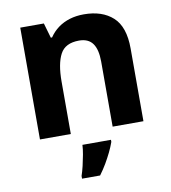

<svg xmlns="http://www.w3.org/2000/svg" viewBox="-86 -630 821 924"><g transform="rotate(-10 325.0 -167.5)"><path d="M385.1 -556.4Q475 -556.4 527 -509Q579.1 -461.6 579.1 -355.6V0H428.6V-318Q428.6 -376.9 407.5 -406.4Q386.3 -436 341 -436Q273.3 -436 248.8 -389.6Q224.2 -343.2 224.2 -256V0H73.4V-546.4H188.8L209.9 -473.4H216.1Q234.1 -500.2 259.4 -518.7Q284.7 -537.2 316.3 -546.8Q348 -556.4 385.1 -556.4ZM409.6 71.2Q401.3 94.7 389.1 119.8Q376.9 144.8 362 170.4Q347 195.9 328.4 221H240.1V207.8Q246.9 188.3 253.3 161.5Q259.6 134.7 264.5 107.8Q269.4 80.8 270.1 61H409.6Z"/></g></svg>

Font: Noto Sans Khmer
Style: Regular
Weight: 400
Designer: Danh Hong and the Monotype Design Team
Foundry: Monotype Imaging Inc.
Version: Version 2.003